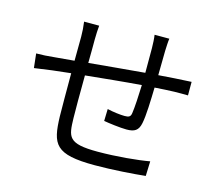

<svg xmlns="http://www.w3.org/2000/svg" viewBox="-109 -911 1219 1069"><g transform="rotate(15 500.0 -377.0)"><path d="M740 -771H655C658 -754 660 -718 660 -696V-553C553 -544 437 -533 339 -524C340 -577 340 -626 340 -659C340 -690 342 -717 344 -740H257C261 -709 263 -686 263 -655C263 -638 263 -583 262 -516C214 -512 174 -508 149 -506C113 -502 76 -500 45 -500L54 -418C81 -422 124 -428 155 -432C181 -435 218 -439 262 -444C262 -344 262 -238 263 -195C268 -36 290 17 521 17C622 17 744 8 811 1L814 -84C749 -72 625 -60 517 -60C344 -60 342 -98 339 -206C338 -245 338 -349 339 -452C439 -462 556 -474 659 -482C657 -419 653 -351 648 -318C645 -295 634 -291 610 -291C587 -291 544 -296 510 -304L508 -235C535 -230 604 -221 640 -221C686 -221 708 -234 717 -278C727 -325 729 -414 731 -487C775 -490 813 -492 843 -493C868 -493 906 -494 922 -493V-571C859 -568 796 -564 733 -559C734 -603 734 -653 735 -699C736 -720 737 -754 740 -771Z"/></g></svg>

Font: DAIFUKU Sans JP
Style: Regular
Weight: 400
Designer: Original font ‘Source Han Sans JP’ : Ryoko NISHIZUKA  (kana, bopomofo & ideographs); Paul D. Hunt (Latin, Greek & Cyrill
Foundry: Daifuku
Version: Version 1.001